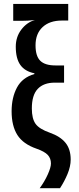

<svg xmlns="http://www.w3.org/2000/svg" viewBox="-20 -780 410 992"><path d="M40 -205.1Q40 -275.9 67.6 -327.6Q95.2 -379.4 157.7 -397.5V-401.4Q108.9 -411.1 85.2 -444.3Q61.5 -477.5 61.5 -538.6Q61.5 -589.4 90.1 -627Q118.7 -664.6 160.6 -676.8Q140.1 -674.3 123.8 -673.3Q107.4 -672.4 90.8 -672.4H48.3V-759.8H332.5V-673.8H299.3Q236.3 -673.8 200 -639.9Q163.6 -606 163.6 -545.9Q163.6 -490.2 188 -466.1Q212.4 -441.9 266.6 -441.9H311V-353H262.7Q205.6 -353 175 -320.8Q144.5 -288.6 144.5 -219.7Q144.5 -167 163.8 -140.1Q183.1 -113.3 237.8 -94.2Q291.5 -75.2 318.4 -42.2Q345.2 -9.3 345.2 44.4Q345.2 79.6 328.9 118.9Q312.5 158.2 290 192.4H185.1Q210 158.7 226.6 121.8Q243.2 85 243.2 64.9Q243.2 38.1 226.8 20.5Q210.4 2.9 168.9 -11.7Q99.6 -35.6 69.8 -82.5Q40 -129.4 40 -205.1Z"/></svg>

Font: Open Sans Condensed SemiBold
Style: Regular
Weight: 600
Width: 3
Designer: Monotype Design Team
Foundry: Monotype Imaging Inc.
Version: Version 3.000; ttfautohint (v1.8.4)